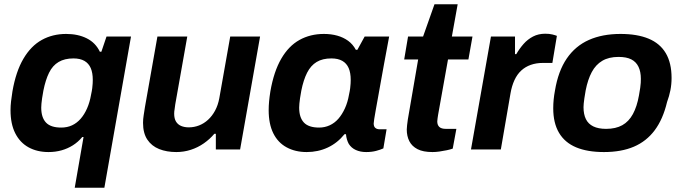

<svg xmlns="http://www.w3.org/2000/svg" viewBox="-20 -696 3178 894"><path d="M328 178 369 -58H363Q344 -35 319.5 -19.5Q295 -4 266.5 4Q238 12 206 12Q153 12 113 -10Q73 -32 51 -75.5Q29 -119 29 -183Q29 -203 31.5 -224.5Q34 -246 38 -271Q54 -363 89 -422.5Q124 -482 174.5 -510Q225 -538 288 -538Q343 -538 384 -517.5Q425 -497 445 -455H452L476 -526H590L466 178ZM265 -102Q293 -102 315.5 -112.5Q338 -123 355.5 -143Q373 -163 385.5 -191.5Q398 -220 404 -255Q408 -273 409.5 -285.5Q411 -298 411.5 -307.5Q412 -317 412 -324Q412 -357 402.5 -379Q393 -401 373 -412.5Q353 -424 322 -424Q281 -424 253 -407.5Q225 -391 208.5 -357.5Q192 -324 182 -274Q178 -253 176 -238.5Q174 -224 173 -213.5Q172 -203 172 -195Q172 -149 194 -125.5Q216 -102 265 -102Z M801 12Q756 12 721 -2Q686 -16 666 -46Q646 -76 646 -124Q646 -141 649 -159.5Q652 -178 655 -198L713 -526H852L796 -210Q795 -198 793 -187.5Q791 -177 791 -167Q791 -144 799.5 -130Q808 -116 823.5 -109.5Q839 -103 859 -103Q884 -103 907 -112Q930 -121 949 -138.5Q968 -156 981.5 -181Q995 -206 1001 -238L1052 -526H1191L1098 0H985V-73H978Q957 -48 929 -28.5Q901 -9 868.5 1.5Q836 12 801 12Z M1408 12Q1355 12 1314.5 -10Q1274 -32 1252.5 -75.5Q1231 -119 1231 -183Q1231 -203 1233 -224.5Q1235 -246 1239 -271Q1255 -363 1289.5 -422.5Q1324 -482 1374.5 -510Q1425 -538 1488 -538Q1522 -538 1550.5 -530Q1579 -522 1601 -506Q1623 -490 1637 -464H1644L1678 -526H1792L1768 -397Q1761 -358 1754 -319.5Q1747 -281 1741 -247Q1735 -213 1730 -186Q1725 -159 1722.5 -142Q1720 -125 1720 -121Q1720 -107 1727.5 -100.5Q1735 -94 1748 -94H1780L1765 -5Q1752 1 1731.5 6.5Q1711 12 1685 12Q1658 12 1637 2.5Q1616 -7 1604 -26Q1599 -35 1595.5 -46.5Q1592 -58 1591 -71H1584Q1551 -30 1506 -9Q1461 12 1408 12ZM1466 -102Q1492 -102 1515 -112.5Q1538 -123 1555.5 -143Q1573 -163 1586 -191.5Q1599 -220 1605 -255Q1609 -273 1610.5 -285.5Q1612 -298 1612.5 -307.5Q1613 -317 1613 -324Q1613 -357 1603.5 -379Q1594 -401 1574 -412.5Q1554 -424 1523 -424Q1482 -424 1454.5 -407.5Q1427 -391 1410 -357.5Q1393 -324 1383 -274Q1379 -253 1377 -238.5Q1375 -224 1374 -213.5Q1373 -203 1373 -195Q1373 -149 1395 -125.5Q1417 -102 1466 -102Z M1994 12Q1950 12 1924 -1.5Q1898 -15 1886 -38.5Q1874 -62 1874 -93Q1874 -102 1875.5 -113Q1877 -124 1879 -140L1927 -419H1862L1880 -526H1950L2003 -676H2111L2084 -526H2180L2161 -419H2066L2020 -162Q2019 -156 2017.5 -145.5Q2016 -135 2016 -131Q2016 -114 2025.5 -105Q2035 -96 2056 -96H2105L2088 -4Q2077 0 2060.5 3.5Q2044 7 2026.5 9.5Q2009 12 1994 12Z M2173 0 2266 -526H2378V-444H2384Q2399 -470 2418 -491.5Q2437 -513 2462 -526Q2487 -539 2519 -539Q2538 -539 2552 -535.5Q2566 -532 2573 -529L2552 -403H2508Q2477 -403 2451.5 -394Q2426 -385 2407 -367.5Q2388 -350 2375.5 -323Q2363 -296 2357 -261L2312 0Z M2792 12Q2715 12 2662.5 -10Q2610 -32 2583 -77.5Q2556 -123 2556 -192Q2556 -212 2558 -232.5Q2560 -253 2564 -274Q2579 -365 2619 -423.5Q2659 -482 2722 -510Q2785 -538 2869 -538Q2947 -538 3000 -516Q3053 -494 3080 -448.5Q3107 -403 3107 -333Q3107 -303 3101.5 -275.5Q3096 -248 3086 -221Q3067 -141 3028.5 -89.5Q2990 -38 2931.5 -13Q2873 12 2792 12ZM2802 -96Q2847 -96 2877.5 -113Q2908 -130 2927 -165Q2946 -200 2955 -251Q2959 -273 2961 -287Q2963 -301 2963.5 -310.5Q2964 -320 2964 -329Q2964 -362 2953 -385Q2942 -408 2919.5 -419.5Q2897 -431 2860 -431Q2815 -431 2784.5 -413Q2754 -395 2735.5 -360.5Q2717 -326 2707 -275Q2703 -253 2701 -238.5Q2699 -224 2698 -214.5Q2697 -205 2697 -197Q2697 -164 2708 -141.5Q2719 -119 2742.5 -107.5Q2766 -96 2802 -96Z"/></svg>

Font: Archivo SemiBold
Style: Bold Italic
Weight: 700
Italic angle: -10°
Version: Version 2.001